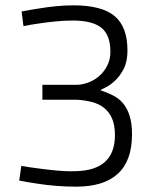

<svg xmlns="http://www.w3.org/2000/svg" viewBox="-20 -690 570 720"><path d="M61 -647Q92 -653 125 -658Q154 -663 188 -666.5Q222 -670 255 -670Q362 -670 410 -629.5Q458 -589 458 -501Q458 -459 444 -432Q430 -405 412 -388Q394 -371 377.5 -363Q361 -355 356 -352Q382 -343 404 -332Q426 -321 441.5 -302.5Q457 -284 466 -256Q475 -228 475 -186Q475 -87 422 -38.5Q369 10 266 10Q229 10 191 7Q153 4 122 -1Q86 -6 52 -13L60 -68Q93 -62 127 -58Q156 -54 191.5 -50.5Q227 -47 261 -48Q411 -50 411 -183Q411 -221 400 -246Q389 -271 369.5 -286Q350 -301 324.5 -307.5Q299 -314 269 -316H139V-372H268Q287 -372 309.5 -380Q332 -388 350.5 -403.5Q369 -419 381.5 -442.5Q394 -466 394 -496Q394 -559 360 -586Q326 -613 253 -613Q220 -613 186.5 -609.5Q153 -606 127 -602Q96 -598 68 -592L61 -647Z"/></svg>

Font: Panefresco 250wt
Style: Regular
Weight: 300
Version: Version 1.000